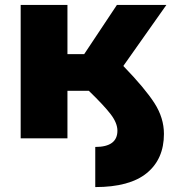

<svg xmlns="http://www.w3.org/2000/svg" viewBox="-20 -562 707 780"><path d="M457 -31Q457 -62 430 -97.5Q403 -133 341 -193H254V0H64V-542H254V-342H322L455 -542H656L481 -294Q569 -203 607.5 -143Q646 -83 646 -18Q646 84 576.5 141Q507 198 367 198V35Q457 35 457 -31Z"/></svg>

Font: Chess Sans ExtraBold
Style: Regular
Weight: 800
Designer: Wolf Bōese
Foundry: Wolf Bōese
Version: Version 7.223